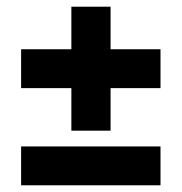

<svg xmlns="http://www.w3.org/2000/svg" viewBox="-20 -601 543 573"><path d="M193 -211V-338H43V-454H193V-581H310V-454H459V-338H310V-211ZM43 -48V-164H459V-48Z"/></svg>

Font: Piazzolla ExtraBold
Style: Regular
Weight: 800
Designer: Juan Pablo del Peral
Foundry: Huerta Tipografica
Version: Version 1.330